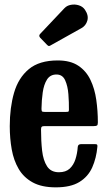

<svg xmlns="http://www.w3.org/2000/svg" viewBox="-20 -793 463 826"><path d="M22 -250Q22 -330 40.5 -394Q59 -458 104 -495.5Q149 -533 228.5 -533Q283 -533 317 -510.2Q351 -487.5 369.2 -449.2Q387.5 -411 394.2 -363.5Q401 -316 401 -266.5Q401 -256 397.5 -253.2Q394 -250.5 383.5 -250.5H171.5Q162.5 -250.5 159.5 -247.5Q156.5 -244.5 156.5 -236Q156.5 -186.5 161.2 -144.8Q166 -103 182.5 -77.5Q199 -52 233.5 -52Q263 -52 279.8 -67.5Q296.5 -83 304.5 -107.8Q312.5 -132.5 314.5 -161Q315.5 -173 329.5 -173H387.5Q396 -173 397.8 -170.5Q399.5 -168 399 -162Q394.5 -112.5 376.8 -72.8Q359 -33 321.5 -10Q284 13 220 13Q159.5 13 120.8 -8.2Q82 -29.5 60.5 -66Q39 -102.5 30.5 -150Q22 -197.5 22 -250ZM172.5 -311.5H262.5Q272.5 -311.5 274.5 -313Q276.5 -314.5 276.5 -321Q277 -352.5 274.2 -387.8Q271.5 -423 260.2 -447.8Q249 -472.5 223 -472.5Q196 -472.5 182.2 -450.8Q168.5 -429 163.8 -395.2Q159 -361.5 158.5 -326Q158.5 -317.5 160.2 -314.5Q162 -311.5 172.5 -311.5ZM182 -600.5 153 -630.5Q145 -639.5 153 -647.5L257 -757.5Q267.5 -769 284.8 -772.2Q302 -775.5 319 -770.2Q336 -765 345.5 -751Q362 -726.5 355.8 -704.5Q349.5 -682.5 330.5 -672L200 -599Q194 -595 190.5 -595Q187 -595 182 -600.5Z"/></svg>

Font: Besley* Condensed Semi
Style: Regular
Weight: 600
Width: 3
Designer: Owen Earl
Foundry: indestructible type*
Version: Version 3.000; ttfautohint (v1.8.3)